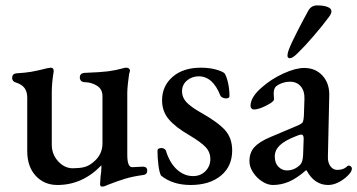

<svg xmlns="http://www.w3.org/2000/svg" viewBox="-20 -672 1325 712"><path d="M351 11 353 -18Q356 -36 356 -51V-59Q286 14 193 14Q144 14 112.5 -20Q81 -54 81 -112V-310Q81 -332 71 -345.5Q61 -359 39 -366Q25 -370 25 -383Q25 -398 40 -400Q74 -402 97 -406Q120 -410 155 -419Q165 -421 168 -421Q180 -421 179 -407Q172 -364 172 -330V-136Q172 -100 195 -74.5Q218 -49 248 -48Q274 -48 291 -52Q308 -56 324 -69Q360 -97 360 -140V-315Q360 -341 340.5 -353.5Q321 -366 298 -367Q276 -367 276 -385Q276 -402 298 -402Q353 -404 380.5 -407.5Q408 -411 437 -419Q443 -421 448 -421Q454 -421 458 -418Q462 -415 462 -410Q462 -407 461 -404.5Q460 -402 459 -399Q457 -387 454.5 -364Q452 -341 452 -329V-98Q452 -52 470 -52L510 -54Q526 -54 526 -39Q526 -25 511 -23Q473 -18 443.5 -9Q414 0 381 13Q367 20 359 20Q351 20 351 11Z M577 -21Q571 -32 567.5 -59.5Q564 -87 564 -113Q564 -123 579 -123Q584 -123 588.5 -120.5Q593 -118 595 -114Q609 -68 636 -43.5Q663 -19 696 -19Q724 -19 742 -37.5Q760 -56 760 -82Q760 -108 742.5 -126.5Q725 -145 683 -170Q631 -200 606 -229.5Q581 -259 581 -300Q581 -353 620 -387Q659 -421 725 -421Q754 -421 777.5 -415Q801 -409 812 -401Q820 -390 825.5 -365.5Q831 -341 831 -315Q831 -311 827 -309Q823 -307 818 -307Q811 -307 804.5 -310.5Q798 -314 797 -318Q769 -389 717 -389Q692 -389 673.5 -373.5Q655 -358 655 -333Q655 -311 671 -293.5Q687 -276 724 -255Q788 -219 814.5 -189.5Q841 -160 841 -114Q841 -55 799 -20.5Q757 14 687 14Q620 14 577 -21Z M905 -74Q905 -106 923 -126Q941 -146 981 -163L1078 -204Q1098 -212 1102 -218Q1106 -224 1107 -245L1109 -306Q1110 -334 1095.5 -351.5Q1081 -369 1055 -369Q1041 -369 1026.5 -364Q1012 -359 1003 -351Q995 -343 995 -325L996 -303Q996 -295 967.5 -280.5Q939 -266 922 -266Q916 -266 912.5 -270Q909 -274 909 -279Q909 -312 951 -348Q986 -379 1031 -399.5Q1076 -420 1108 -420Q1150 -420 1176 -391.5Q1202 -363 1201 -318L1196 -92Q1195 -70 1205 -56Q1215 -42 1230 -42Q1254 -42 1266 -54Q1270 -58 1273 -58Q1278 -58 1281.5 -54.5Q1285 -51 1285 -47Q1285 -36 1271 -22Q1254 -5 1234.5 4.5Q1215 14 1197 14Q1146 14 1117 -40H1114Q1081 -11 1052 1.5Q1023 14 992 14Q972 14 951.5 0.5Q931 -13 918 -33.5Q905 -54 905 -74ZM1093 -61Q1103 -71 1104 -97L1106 -154V-159Q1106 -173 1097 -173Q1091 -173 1080 -168Q1036 -151 1017.5 -133Q999 -115 999 -92Q999 -67 1012.5 -53.5Q1026 -40 1044 -40Q1072 -40 1093 -61ZM1046 -466Q1046 -473 1050 -485Q1059 -510 1083.5 -557.5Q1108 -605 1123 -632Q1134 -652 1156 -652Q1179 -652 1194 -646.5Q1209 -641 1209 -630Q1209 -623 1204.5 -616Q1200 -609 1199 -608Q1177 -578 1142.5 -538Q1108 -498 1084 -475Q1065 -456 1055 -456Q1046 -456 1046 -466Z"/></svg>

Font: EB Garamond Medium
Style: Regular
Weight: 500
Designer: Georg Duffner and Octavio Pardo
Foundry: Georg Duffner
Version: Version 1.000